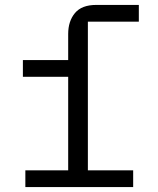

<svg xmlns="http://www.w3.org/2000/svg" viewBox="-20 -760 640 780"><path d="M83 -68H257V-448H73V-516H257V-622Q257 -674 284.5 -707Q312 -740 371 -740H544V-672H337V-68H521V0H83Z"/></svg>

Font: IBM Plaex Mono
Style: Regular
Weight: 400
Designer: Mike Abbink, Paul van der Laan, Pieter van Rosmalen
Foundry: Bold Monday
Version: Version 2.003